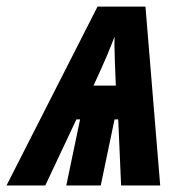

<svg xmlns="http://www.w3.org/2000/svg" viewBox="-77 -565 567 585"><path d="M-57.1 0 220.2 -544.9H366.2L411.1 0H292L283.2 -201.2H272L230 0H125L167 -201.2H155.8L61 0ZM208 -304.2H275.9Q273.9 -351.6 272.9 -380.9Q272 -410.2 271.7 -427Q271.5 -443.8 272 -453.1Q266.6 -439.5 261.2 -425.8Q255.9 -412.1 249 -395.8Q242.2 -379.4 232.2 -357.4Q222.2 -335.4 208 -304.2Z"/></svg>

Font: Open Sans Condensed
Style: Italic
Weight: 400
Width: 3
Italic angle: -12°
Designer: Monotype Design Team
Foundry: Monotype Imaging Inc.
Version: Version 3.000